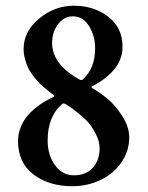

<svg xmlns="http://www.w3.org/2000/svg" viewBox="-20 -643 516 671"><path d="M238.3 -30.3Q280.3 -30.3 304.2 -56.6Q328.1 -83 328.1 -125Q328.1 -147.5 316.9 -170.4Q305.7 -193.4 294.4 -208Q283.2 -222.7 260.7 -241.2Q238.3 -259.8 233.4 -263.2Q228.5 -266.6 210.9 -278.3Q205.1 -281.2 203.1 -281.2H199.2Q146.5 -237.3 146.5 -152.3Q146.5 -100.6 172.4 -65.4Q198.2 -30.3 238.3 -30.3ZM234.4 -585.9Q204.1 -585.9 183.1 -558.6Q162.1 -531.2 162.1 -493.2Q162.1 -418.9 255.9 -366.2Q259.8 -363.3 263.7 -363.3Q267.6 -363.3 269.5 -365.2Q312.5 -404.3 312.5 -474.6Q312.5 -516.6 291.5 -551.3Q270.5 -585.9 234.4 -585.9ZM238.3 -623Q308.6 -623 358.4 -584.5Q408.2 -545.9 408.2 -480.5Q408.2 -433.6 377.4 -398.4Q346.7 -363.3 300.8 -340.8Q297.9 -339.8 300.8 -335.9Q330.1 -319.3 356.9 -296.9Q383.8 -274.4 407.7 -236.8Q431.6 -199.2 431.6 -163.1Q431.6 -114.3 403.3 -74.2Q375 -34.2 329.6 -13.2Q284.2 7.8 232.4 7.8Q151.4 7.8 97.2 -33.2Q43 -74.2 43 -150.4Q43 -174.8 51.8 -196.8Q60.5 -218.8 73.2 -234.9Q85.9 -251 103.5 -265.1Q121.1 -279.3 136.7 -288.6Q152.3 -297.9 168 -304.7Q171.9 -308.6 168 -310.5Q158.2 -318.4 150.9 -323.7Q143.6 -329.1 131.3 -339.8Q119.1 -350.6 110.8 -359.9Q102.5 -369.1 92.8 -382.3Q83 -395.5 77.1 -408.7Q71.3 -421.9 66.9 -438.5Q62.5 -455.1 62.5 -471.7Q62.5 -533.2 116.7 -578.1Q170.9 -623 238.3 -623Z"/></svg>

Font: Crimson
Style: Semibold
Weight: 600
Version: Version 0.8